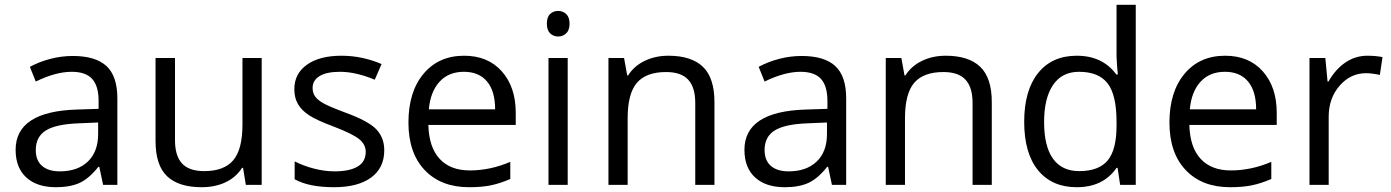

<svg xmlns="http://www.w3.org/2000/svg" viewBox="-20 -780 5867 810"><path d="M415 0 398.9 -76.2H395Q355 -25.9 315.2 -8.1Q275.4 9.8 215.8 9.8Q136.2 9.8 91.1 -31.2Q45.9 -72.3 45.9 -147.9Q45.9 -310.1 305.2 -317.9L396 -320.8V-354Q396 -417 368.9 -447Q341.8 -477.1 282.2 -477.1Q215.3 -477.1 130.9 -436L106 -498Q145.5 -519.5 192.6 -531.7Q239.7 -543.9 287.1 -543.9Q382.8 -543.9 429 -501.5Q475.1 -459 475.1 -365.2V0ZM231.9 -57.1Q307.6 -57.1 350.8 -98.6Q394 -140.1 394 -214.8V-263.2L313 -259.8Q216.3 -256.3 173.6 -229.7Q130.9 -203.1 130.9 -147Q130.9 -103 157.5 -80.1Q184.1 -57.1 231.9 -57.1Z M718.3 -535.2V-188Q718.3 -122.6 748 -90.3Q777.8 -58.1 841.3 -58.1Q925.3 -58.1 964.1 -104Q1002.9 -149.9 1002.9 -253.9V-535.2H1084V0H1017.1L1005.4 -71.8H1001Q976.1 -32.2 931.9 -11.2Q887.7 9.8 831.1 9.8Q733.4 9.8 684.8 -36.6Q636.2 -83 636.2 -185.1V-535.2Z M1601.1 -146Q1601.1 -71.3 1545.4 -30.8Q1489.7 9.8 1389.2 9.8Q1282.7 9.8 1223.1 -23.9V-99.1Q1261.7 -79.6 1305.9 -68.4Q1350.1 -57.1 1391.1 -57.1Q1454.6 -57.1 1488.8 -77.4Q1522.9 -97.7 1522.9 -139.2Q1522.9 -170.4 1495.8 -192.6Q1468.8 -214.8 1390.1 -245.1Q1315.4 -272.9 1283.9 -293.7Q1252.4 -314.5 1237.1 -340.8Q1221.7 -367.2 1221.7 -403.8Q1221.7 -469.2 1274.9 -507.1Q1328.1 -544.9 1420.9 -544.9Q1507.3 -544.9 1589.8 -509.8L1561 -443.8Q1480.5 -477.1 1415 -477.1Q1357.4 -477.1 1328.1 -459Q1298.8 -440.9 1298.8 -409.2Q1298.8 -387.7 1309.8 -372.6Q1320.8 -357.4 1345.2 -343.8Q1369.6 -330.1 1439 -304.2Q1534.2 -269.5 1567.6 -234.4Q1601.1 -199.2 1601.1 -146Z M1959 9.8Q1840.3 9.8 1771.7 -62.5Q1703.1 -134.8 1703.1 -263.2Q1703.1 -392.6 1766.8 -468.8Q1830.6 -544.9 1938 -544.9Q2038.6 -544.9 2097.2 -478.8Q2155.8 -412.6 2155.8 -304.2V-252.9H1787.1Q1789.6 -158.7 1834.7 -109.9Q1879.9 -61 1961.9 -61Q2048.3 -61 2132.8 -97.2V-24.9Q2089.8 -6.3 2051.5 1.7Q2013.2 9.8 1959 9.8ZM1937 -477.1Q1872.6 -477.1 1834.2 -435.1Q1795.9 -393.1 1789.1 -318.8H2068.8Q2068.8 -395.5 2034.7 -436.3Q2000.5 -477.1 1937 -477.1Z M2375 0H2293.9V-535.2H2375ZM2287.1 -680.2Q2287.1 -708 2300.8 -720.9Q2314.5 -733.9 2335 -733.9Q2354.5 -733.9 2368.7 -720.7Q2382.8 -707.5 2382.8 -680.2Q2382.8 -652.8 2368.7 -639.4Q2354.5 -626 2335 -626Q2314.5 -626 2300.8 -639.4Q2287.1 -652.8 2287.1 -680.2Z M2913.1 0V-346.2Q2913.1 -411.6 2883.3 -443.8Q2853.5 -476.1 2790 -476.1Q2706.1 -476.1 2667 -430.7Q2627.9 -385.3 2627.9 -280.8V0H2546.9V-535.2H2612.8L2626 -461.9H2629.9Q2654.8 -501.5 2699.7 -523.2Q2744.6 -544.9 2799.8 -544.9Q2896.5 -544.9 2945.3 -498.3Q2994.1 -451.7 2994.1 -349.1V0Z M3489.7 0 3473.6 -76.2H3469.7Q3429.7 -25.9 3389.9 -8.1Q3350.1 9.8 3290.5 9.8Q3210.9 9.8 3165.8 -31.2Q3120.6 -72.3 3120.6 -147.9Q3120.6 -310.1 3379.9 -317.9L3470.7 -320.8V-354Q3470.7 -417 3443.6 -447Q3416.5 -477.1 3356.9 -477.1Q3290 -477.1 3205.6 -436L3180.7 -498Q3220.2 -519.5 3267.3 -531.7Q3314.5 -543.9 3361.8 -543.9Q3457.5 -543.9 3503.7 -501.5Q3549.8 -459 3549.8 -365.2V0ZM3306.6 -57.1Q3382.3 -57.1 3425.5 -98.6Q3468.8 -140.1 3468.8 -214.8V-263.2L3387.7 -259.8Q3291 -256.3 3248.3 -229.7Q3205.6 -203.1 3205.6 -147Q3205.6 -103 3232.2 -80.1Q3258.8 -57.1 3306.6 -57.1Z M4083 0V-346.2Q4083 -411.6 4053.2 -443.8Q4023.4 -476.1 3960 -476.1Q3876 -476.1 3836.9 -430.7Q3797.9 -385.3 3797.9 -280.8V0H3716.8V-535.2H3782.7L3795.9 -461.9H3799.8Q3824.7 -501.5 3869.6 -523.2Q3914.6 -544.9 3969.7 -544.9Q4066.4 -544.9 4115.2 -498.3Q4164.1 -451.7 4164.1 -349.1V0Z M4694.8 -71.8H4690.4Q4634.3 9.8 4522.5 9.8Q4417.5 9.8 4359.1 -62Q4300.8 -133.8 4300.8 -266.1Q4300.8 -398.4 4359.4 -471.7Q4418 -544.9 4522.5 -544.9Q4631.3 -544.9 4689.5 -465.8H4695.8L4692.4 -504.4L4690.4 -542V-759.8H4771.5V0H4705.6ZM4532.7 -58.1Q4615.7 -58.1 4653.1 -103.3Q4690.4 -148.4 4690.4 -249V-266.1Q4690.4 -379.9 4652.6 -428.5Q4614.7 -477.1 4531.7 -477.1Q4460.4 -477.1 4422.6 -421.6Q4384.8 -366.2 4384.8 -265.1Q4384.8 -162.6 4422.4 -110.4Q4460 -58.1 4532.7 -58.1Z M5169.4 9.8Q5050.8 9.8 4982.2 -62.5Q4913.6 -134.8 4913.6 -263.2Q4913.6 -392.6 4977.3 -468.8Q5041 -544.9 5148.4 -544.9Q5249 -544.9 5307.6 -478.8Q5366.2 -412.6 5366.2 -304.2V-252.9H4997.6Q5000 -158.7 5045.2 -109.9Q5090.3 -61 5172.4 -61Q5258.8 -61 5343.3 -97.2V-24.9Q5300.3 -6.3 5262 1.7Q5223.6 9.8 5169.4 9.8ZM5147.5 -477.1Q5083 -477.1 5044.7 -435.1Q5006.3 -393.1 4999.5 -318.8H5279.3Q5279.3 -395.5 5245.1 -436.3Q5210.9 -477.1 5147.5 -477.1Z M5748.5 -544.9Q5784.2 -544.9 5812.5 -539.1L5801.3 -463.9Q5768.1 -471.2 5742.7 -471.2Q5677.7 -471.2 5631.6 -418.5Q5585.4 -365.7 5585.4 -287.1V0H5504.4V-535.2H5571.3L5580.6 -436H5584.5Q5614.3 -488.3 5656.2 -516.6Q5698.2 -544.9 5748.5 -544.9Z"/></svg>

Font: f08482100
Style: Regular
Weight: 400
Foundry: Ascender Corporation
Version: Version 1.10